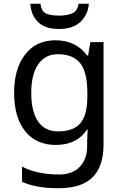

<svg xmlns="http://www.w3.org/2000/svg" viewBox="-20 -760 655 1020"><path d="M275 -546Q328 -546 370.5 -526Q413 -506 443 -465H448L460 -536H530V9Q530 124 471.5 182Q413 240 290 240Q172 240 97 206V125Q176 167 295 167Q364 167 403.5 126.5Q443 86 443 16V-5Q443 -17 444 -39.5Q445 -62 446 -71H442Q388 10 276 10Q172 10 113.5 -63Q55 -136 55 -267Q55 -395 113.5 -470.5Q172 -546 275 -546ZM287 -472Q220 -472 183 -418.5Q146 -365 146 -266Q146 -167 182.5 -114.5Q219 -62 289 -62Q370 -62 407 -105.5Q444 -149 444 -246V-267Q444 -377 406 -424.5Q368 -472 287 -472ZM452 -740Q447 -680 406.5 -643Q366 -606 294 -606Q220 -606 182.5 -642.5Q145 -679 141 -740H195Q200 -699 225 -688Q250 -677 296 -677Q335 -677 363.5 -689Q392 -701 397 -740Z"/></svg>

Font: Noto Sans Mongolian
Style: Regular
Weight: 400
Designer: Monotype Design Team
Foundry: Monotype Imaging Inc.
Version: Version 3.001; ttfautohint (v1.8.4.7-5d5b)